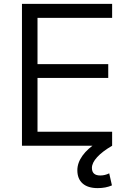

<svg xmlns="http://www.w3.org/2000/svg" viewBox="-20 -750 670 988"><path d="M93 0V-730H557V-658H173V-420H537V-349H173V-72H557V0ZM483 218Q432 218 405 194Q378 170 378 126Q378 88 404.5 51Q431 14 484 -20L557 0Q507 29 480 58.5Q453 88 453 114Q453 153 496 153Q520 153 542 142L556 204Q524 218 483 218Z"/></svg>

Font: M PLUS 2
Style: Regular
Weight: 400
Designer: Coji Morishita
Foundry: UNDERFOREST DESIGN
Version: Version 1.001